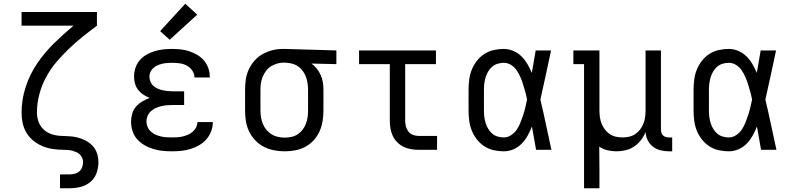

<svg xmlns="http://www.w3.org/2000/svg" viewBox="-20 -799 4240 1024"><path d="M300 205V131H352Q366 131 379.5 127.5Q393 124 403 115Q413 106 418 92.5Q423 79 423 66Q423 54 418.5 43.5Q414 33 406 25Q398 17 387.5 12.5Q377 8 366 5Q355 2 344 1Q333 0 321 0Q292 0 263.5 -4Q235 -8 209 -18.5Q183 -29 160 -47Q137 -65 122 -89.5Q107 -114 101 -142Q95 -170 95 -198Q95 -268 117 -335.5Q139 -403 178.5 -461Q218 -519 268 -568Q318 -617 372 -662H95V-735H497V-662Q458 -633 420 -602.5Q382 -572 346.5 -538Q311 -504 279.5 -466.5Q248 -429 225 -386Q202 -343 189.5 -295Q177 -247 177 -198Q177 -175 185 -151.5Q193 -128 210 -111Q227 -94 249.5 -85.5Q272 -77 296 -75Q320 -73 344 -72.5Q368 -72 391 -66.5Q414 -61 435.5 -50Q457 -39 473.5 -21.5Q490 -4 497.5 19Q505 42 505 66Q505 95 495 123.5Q485 152 462.5 171Q440 190 411 197.5Q382 205 352 205Z M897 8Q872 8 847 5.5Q822 3 797.5 -4.5Q773 -12 751 -24.5Q729 -37 712 -56Q695 -75 687 -99.5Q679 -124 679 -149Q679 -171 685 -192.5Q691 -214 705.5 -230.5Q720 -247 739 -258Q758 -269 778 -277Q760 -284 744 -294.5Q728 -305 716.5 -320Q705 -335 700 -353.5Q695 -372 695 -391Q695 -415 702.5 -437.5Q710 -460 725.5 -478Q741 -496 761.5 -507.5Q782 -519 804.5 -526Q827 -533 850.5 -535.5Q874 -538 897 -538Q921 -538 944.5 -535.5Q968 -533 990 -525.5Q1012 -518 1032.5 -506Q1053 -494 1068 -476Q1083 -458 1091 -435.5Q1099 -413 1099 -389Q1099 -388 1099 -387.5Q1099 -387 1099 -386H1017Q1017 -387 1017 -387Q1017 -387 1017 -387Q1017 -407 1004.5 -424Q992 -441 974.5 -450Q957 -459 937 -461.5Q917 -464 897 -464Q884 -464 871 -463Q858 -462 845 -459Q832 -456 820 -450.5Q808 -445 798 -436.5Q788 -428 782.5 -415.5Q777 -403 777 -390Q777 -376 782.5 -363Q788 -350 798 -341Q808 -332 820.5 -326.5Q833 -321 846 -318Q859 -315 872.5 -313.5Q886 -312 900 -312H962V-239H900Q885 -239 869.5 -237.5Q854 -236 839 -232.5Q824 -229 810 -222.5Q796 -216 784.5 -205.5Q773 -195 767 -180.5Q761 -166 761 -151Q761 -136 767 -122Q773 -108 784.5 -97.5Q796 -87 809.5 -81Q823 -75 837.5 -71.5Q852 -68 867 -67Q882 -66 897 -66Q912 -66 926.5 -67Q941 -68 955.5 -71.5Q970 -75 983.5 -81Q997 -87 1008 -96.5Q1019 -106 1026 -120Q1033 -134 1033 -148H1115Q1115 -148 1115 -148Q1115 -148 1115 -147Q1115 -122 1106 -98.5Q1097 -75 1080.5 -56Q1064 -37 1042 -24.5Q1020 -12 996 -4.5Q972 3 947 5.5Q922 8 897 8ZM885 -587 834 -633 968 -779 1032 -721Z M1499 8Q1470 8 1441.5 2.5Q1413 -3 1387.5 -16Q1362 -29 1341.5 -50.5Q1321 -72 1308.5 -98Q1296 -124 1291.5 -152.5Q1287 -181 1287 -210V-320Q1287 -348 1291 -375.5Q1295 -403 1306.5 -428Q1318 -453 1336.5 -474.5Q1355 -496 1379 -509.5Q1403 -523 1430 -530.5Q1457 -538 1485 -538Q1489 -538 1492.5 -538Q1496 -538 1500 -538L1774 -530V-457L1641 -460Q1657 -449 1669.5 -433Q1682 -417 1690.5 -398.5Q1699 -380 1702 -360Q1705 -340 1705 -320V-210Q1705 -182 1700.5 -153.5Q1696 -125 1684.5 -99Q1673 -73 1653.5 -51.5Q1634 -30 1609 -16.5Q1584 -3 1556 2.5Q1528 8 1499 8ZM1499 -65Q1517 -65 1535 -69Q1553 -73 1568 -83Q1583 -93 1594 -107.5Q1605 -122 1611.5 -139Q1618 -156 1620.5 -174Q1623 -192 1623 -210V-320Q1623 -337 1620.5 -354Q1618 -371 1612.5 -387Q1607 -403 1597 -417.5Q1587 -432 1573.5 -442.5Q1560 -453 1543.5 -458Q1527 -463 1510 -464L1500 -465Q1498 -465 1495.5 -465Q1493 -465 1491 -465Q1474 -465 1456.5 -459.5Q1439 -454 1424 -444.5Q1409 -435 1398.5 -420.5Q1388 -406 1381 -389.5Q1374 -373 1371.5 -355.5Q1369 -338 1369 -320V-210Q1369 -192 1372 -173.5Q1375 -155 1382 -138Q1389 -121 1401 -106.5Q1413 -92 1428.5 -82.5Q1444 -73 1462.5 -69Q1481 -65 1499 -65Z M2213 0Q2193 0 2172 -3.5Q2151 -7 2132.5 -16Q2114 -25 2099 -40Q2084 -55 2075 -74Q2066 -93 2062.5 -113.5Q2059 -134 2059 -155V-457H1895V-530H2305V-457H2141V-155Q2141 -139 2145 -124Q2149 -109 2158.5 -97Q2168 -85 2183 -79.5Q2198 -74 2213 -74H2311V0Z M2667 8Q2640 8 2613 2Q2586 -4 2563 -19Q2540 -34 2523 -56Q2506 -78 2496 -103Q2486 -128 2482.5 -155.5Q2479 -183 2479 -210V-320Q2479 -347 2482.5 -374.5Q2486 -402 2496 -427Q2506 -452 2523 -474Q2540 -496 2563 -511Q2586 -526 2613 -532Q2640 -538 2667 -538Q2693 -538 2717.5 -527.5Q2742 -517 2760.5 -499Q2779 -481 2792.5 -458Q2806 -435 2816 -411Q2816 -412 2816.5 -412Q2817 -412 2817 -412V-414Q2822 -443 2827 -472Q2832 -501 2837 -530H2919Q2905 -465 2891 -399Q2877 -333 2862 -268Q2878 -201 2892 -134Q2906 -67 2921 0H2839Q2833 -31 2828 -62Q2823 -93 2817 -124Q2807 -99 2794 -75.5Q2781 -52 2762.5 -33Q2744 -14 2719 -3Q2694 8 2667 8ZM2667 -66Q2688 -66 2706.5 -78.5Q2725 -91 2736.5 -108.5Q2748 -126 2756 -146Q2764 -166 2770.5 -186Q2777 -206 2782 -227Q2787 -248 2791 -268Q2787 -289 2781.5 -309Q2776 -329 2770 -348.5Q2764 -368 2755.5 -387.5Q2747 -407 2735.5 -424Q2724 -441 2706 -452.5Q2688 -464 2667 -464Q2650 -464 2633.5 -459Q2617 -454 2604.5 -443Q2592 -432 2583.5 -417.5Q2575 -403 2570 -387Q2565 -371 2563 -354Q2561 -337 2561 -320V-210Q2561 -193 2563 -176Q2565 -159 2570 -143Q2575 -127 2583.5 -112.5Q2592 -98 2604.5 -87Q2617 -76 2633.5 -71Q2650 -66 2667 -66Z M3095 205V-457H3038V-530H3177V-210Q3177 -192 3179.5 -174Q3182 -156 3188.5 -139.5Q3195 -123 3206 -108.5Q3217 -94 3232 -84Q3247 -74 3264.5 -70Q3282 -66 3300 -66Q3318 -66 3335.5 -70Q3353 -74 3368 -84Q3383 -94 3394 -108.5Q3405 -123 3411.5 -139.5Q3418 -156 3420.5 -174Q3423 -192 3423 -210V-530H3505V-108Q3505 -99 3507.5 -91Q3510 -83 3516 -77Q3522 -71 3530.5 -68.5Q3539 -66 3547 -66H3565V8H3547Q3525 8 3502.5 2.5Q3480 -3 3462 -17Q3444 -31 3434 -52Q3424 -73 3423 -95Q3414 -72 3398.5 -52Q3383 -32 3362.5 -18Q3342 -4 3317.5 2Q3293 8 3268 8Q3244 8 3220 2.5Q3196 -3 3176 -17Q3176 13 3176.5 43Q3177 73 3177 102V205Z M3867 8Q3840 8 3813 2Q3786 -4 3763 -19Q3740 -34 3723 -56Q3706 -78 3696 -103Q3686 -128 3682.5 -155.5Q3679 -183 3679 -210V-320Q3679 -347 3682.5 -374.5Q3686 -402 3696 -427Q3706 -452 3723 -474Q3740 -496 3763 -511Q3786 -526 3813 -532Q3840 -538 3867 -538Q3893 -538 3917.5 -527.5Q3942 -517 3960.5 -499Q3979 -481 3992.5 -458Q4006 -435 4016 -411Q4016 -412 4016.5 -412Q4017 -412 4017 -412V-414Q4022 -443 4027 -472Q4032 -501 4037 -530H4119Q4105 -465 4091 -399Q4077 -333 4062 -268Q4078 -201 4092 -134Q4106 -67 4121 0H4039Q4033 -31 4028 -62Q4023 -93 4017 -124Q4007 -99 3994 -75.5Q3981 -52 3962.5 -33Q3944 -14 3919 -3Q3894 8 3867 8ZM3867 -66Q3888 -66 3906.5 -78.5Q3925 -91 3936.5 -108.5Q3948 -126 3956 -146Q3964 -166 3970.5 -186Q3977 -206 3982 -227Q3987 -248 3991 -268Q3987 -289 3981.5 -309Q3976 -329 3970 -348.5Q3964 -368 3955.5 -387.5Q3947 -407 3935.5 -424Q3924 -441 3906 -452.5Q3888 -464 3867 -464Q3850 -464 3833.5 -459Q3817 -454 3804.5 -443Q3792 -432 3783.5 -417.5Q3775 -403 3770 -387Q3765 -371 3763 -354Q3761 -337 3761 -320V-210Q3761 -193 3763 -176Q3765 -159 3770 -143Q3775 -127 3783.5 -112.5Q3792 -98 3804.5 -87Q3817 -76 3833.5 -71Q3850 -66 3867 -66Z"/></svg>

Font: Iosevka Slab Extended
Style: Regular
Weight: 400
Width: 7
Monospace: yes
Designer: Belleve Invis
Foundry: Belleve Invis
Version: Version 11.1.1; ttfautohint (v1.8.3)